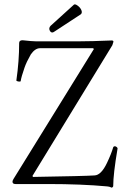

<svg xmlns="http://www.w3.org/2000/svg" viewBox="-20 -855 566 892"><path d="M223 -704Q215 -704 210.5 -714.5Q206 -725 215 -735L323 -833Q328 -838 340.5 -829Q353 -820 358 -808Q363 -796 356 -789L234 -709Q227 -704 223 -704ZM500 17Q486 11 478 11Q359 0 202 0H52Q38 0 38 -11Q38 -16 43 -24L416 -627L413 -631H166Q143 -631 123 -602Q103 -567 94 -541Q79 -498 76 -478Q76 -476 71 -476Q66 -476 61 -477.5Q56 -479 56 -481Q69 -571 69 -655Q69 -668 85 -668Q130 -663 147 -663H346Q404 -663 499 -667Q507 -667 507 -661Q507 -660 502 -645L131 -38L133 -33Q377 -37 419 -40Q450 -41 477 -98Q497 -140 506 -171Q508 -175 512.5 -175.5Q517 -176 522 -172Q527 -168 526 -164Q506 -46 506 9Q506 13 500 17Z"/></svg>

Font: Junicode Cond Light
Style: Regular
Weight: 300
Width: 3
Designer: Peter S. Baker
Version: Version 2.201